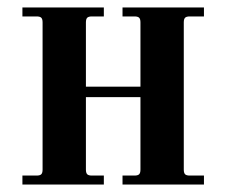

<svg xmlns="http://www.w3.org/2000/svg" viewBox="-20 -494 606 514"><path d="M40 0V-24H78Q87 -24 90.5 -27.5Q94 -31 94 -40V-434Q94 -443 90.5 -446.5Q87 -450 78 -450H40V-474H258V-450H226Q217 -450 213.5 -446.5Q210 -443 210 -434V-262H356V-434Q356 -443 352.5 -446.5Q349 -450 340 -450H308V-474H526V-450H488Q479 -450 475.5 -446.5Q472 -443 472 -434V-40Q472 -31 475.5 -27.5Q479 -24 488 -24H526V0H308V-24H340Q349 -24 352.5 -27.5Q356 -31 356 -40V-234H210V-40Q210 -31 213.5 -27.5Q217 -24 226 -24H258V0Z"/></svg>

Font: Old Standard TT
Style: Bold
Weight: 700
Designer: Alexey Kryukov <alexios@thessalonica.org.ru>
Version: Version 2.2